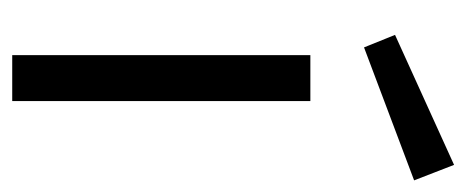

<svg xmlns="http://www.w3.org/2000/svg" viewBox="-250 -532 781 322"><g transform="rotate(90 141.0 -370.5)"><path d="M72 0V-500H149V0ZM59 -590 38 -642 256 -741 282 -674Z"/></g></svg>

Font: Cairo Play
Style: Regular
Weight: 400
Designer: Mohamed Gaber, Accademia di Belle Arti di Urbino
Foundry: Kief Type Foundry, Accademia di Belle Arti di Urbino
Version: Version 3.119